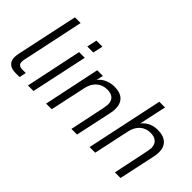

<svg xmlns="http://www.w3.org/2000/svg" viewBox="-48 -1160 1629 1629"><g transform="rotate(45 767.0 -345.0)"><path d="M43.9 -89.8Q43.9 -101.6 48.8 -132.8L168 -690.4H236.3L119.1 -136.7Q115.2 -122.1 115.2 -106.4Q115.2 -82 127.9 -72.3Q140.6 -61.5 166 -61.5H207L194.3 0H146.5Q95.7 0 70.3 -23.4Q43.9 -44.9 43.9 -89.8Z M401.4 -506.8H469.7L361.3 0H294.9ZM436.5 -679.7H508.8L489.3 -589.8H417Z M619.1 -506.8H687.5L672.9 -445.3Q702.1 -480.5 740.2 -496.1Q779.3 -512.7 822.3 -512.7Q889.6 -512.7 925.8 -479.5Q960.9 -445.3 960.9 -384.8Q960.9 -359.4 955.1 -333L883.8 0H816.4L883.8 -322.3Q888.7 -351.6 889.6 -365.2Q889.6 -409.2 865.2 -430.7Q840.8 -452.1 796.9 -452.1Q741.2 -452.1 702.1 -418.9Q663.1 -385.7 649.4 -323.2L580.1 0H512.7Z M1180.7 -690.4H1249L1196.3 -445.3Q1251 -513.7 1342.8 -512.7Q1410.2 -512.7 1446.3 -479.5Q1482.4 -446.3 1482.4 -383.8Q1482.4 -359.4 1476.6 -333L1405.3 0H1337.9L1405.3 -323.2Q1409.2 -347.7 1411.1 -364.3Q1411.1 -407.2 1385.7 -429.7Q1360.4 -452.1 1315.4 -452.1Q1259.8 -452.1 1222.7 -418.9Q1184.6 -386.7 1170.9 -323.2L1101.6 0H1034.2Z"/></g></svg>

Font: Dinish
Style: Italic
Weight: 400
Italic angle: -12°
Designer: Bert Driehuis
Foundry: Playbeing
Version: Version 3.002; git-62d0f29-release